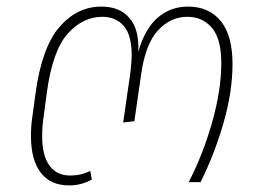

<svg xmlns="http://www.w3.org/2000/svg" viewBox="-20 -553 790 583"><path d="M74 -140Q74 -170 78 -197L88 -270Q107 -409 160.5 -471Q214 -533 288 -533Q343 -533 373 -498.5Q403 -464 400 -396Q420 -466 459 -499.5Q498 -533 551 -533Q614 -533 650 -489.5Q686 -446 686 -358Q686 -274 658.5 -179Q631 -84 589 0H553Q597 -85 624.5 -183Q652 -281 652 -361Q652 -435 623.5 -468.5Q595 -502 549 -502Q498 -502 460 -461Q422 -420 409 -330L388 -185L354 -181L376 -333Q380 -371 380 -384Q380 -447 355.5 -474.5Q331 -502 291 -502Q231 -502 185 -450Q139 -398 122 -270L112 -195Q108 -168 108 -139Q108 -81 130 -50.5Q152 -20 193 -20Q226 -20 254 -34L259 -8Q227 10 190 10Q133 10 103.5 -29Q74 -68 74 -140Z"/></svg>

Font: FiraGO UltraLight
Style: Italic
Weight: 200
Italic angle: -8°
Designer: bBox Type GmbH
Foundry: bBox Type GmbH
Version: Version 1.001